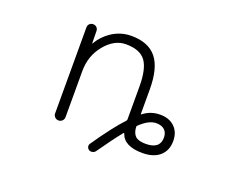

<svg xmlns="http://www.w3.org/2000/svg" viewBox="-103 -734 1205 982"><g transform="rotate(20 500.0 -242.5)"><path d="M644.5 -133.8Q641.6 -130.9 641.6 -126Q643.6 -92.8 660.2 -77.1Q676.8 -61.5 716.8 -61.5Q793.9 -61.5 793.9 -123Q793.9 -150.4 777.8 -165Q761.7 -179.7 732.4 -179.7Q692.4 -179.7 644.5 -133.8ZM285.2 -49.8Q285.2 -38.1 276.9 -29.8Q268.6 -21.5 256.8 -21.5Q245.1 -21.5 236.8 -29.8Q228.5 -38.1 228.5 -49.8V-517.6Q228.5 -529.3 236.3 -537.1Q244.1 -544.9 255.9 -544.9Q267.6 -544.9 275.4 -537.1Q283.2 -529.3 283.2 -517.6L284.2 -451.2Q284.2 -451.2 285.2 -450.7Q286.1 -450.2 286.1 -451.2Q310.5 -494.1 352.5 -522.5Q401.4 -555.7 460.9 -555.7Q552.7 -555.7 597.2 -501.5Q641.6 -447.3 641.6 -330.1V-197.3Q641.6 -193.4 645.5 -196.3Q685.5 -227.5 736.3 -227.5Q786.1 -227.5 815.4 -199.2Q844.7 -170.9 844.7 -123Q844.7 -71.3 811 -41.5Q777.3 -11.7 716.8 -11.7Q616.2 -11.7 595.7 -74.2Q595.7 -75.2 594.2 -75.7Q592.8 -76.2 591.8 -75.2Q549.8 -23.4 491.2 60.5Q485.4 68.4 475.6 70.3Q472.7 71.3 469.7 71.3Q462.9 71.3 457 68.4Q448.2 62.5 445.8 53.2Q443.4 43.9 449.2 35.2Q528.3 -80.1 584 -139.6Q586.9 -142.6 586.9 -146.5V-326.2Q586.9 -423.8 555.7 -464.8Q524.4 -505.9 449.2 -505.9Q385.7 -505.9 335.4 -444.8Q285.2 -383.8 285.2 -300.8Z"/></g></svg>

Font: Gen Jyuu Gothic L Monospace Light
Style: Regular
Weight: 300
Designer: [Source Han Sans]
Ryoko NISHIZUKA  (kana & ideographs); Paul D. Hunt (Latin, Greek & Cyrillic); Wenlong ZHANG  (bopomofo
Version: Version 1.002.20150607